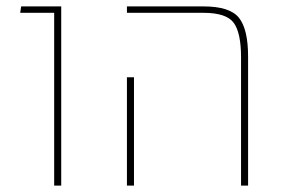

<svg xmlns="http://www.w3.org/2000/svg" viewBox="-20 -579 894 599"><path d="M149 0V-539H43L46 -559H171V0Z M732 0V-400Q732 -477 709 -508Q686 -539 615 -539H376V-559H615Q697 -559 725.5 -523.5Q754 -488 754 -402V0ZM376 0V-338H398V0Z"/></svg>

Font: FiraGO Thin
Style: Regular
Weight: 100
Designer: bBox Type
Foundry: bBox Type GmbH
Version: Version 1.001;PS 001.001;hotconv 1.0.88;makeotf.lib2.5.64775